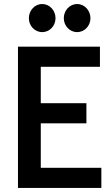

<svg xmlns="http://www.w3.org/2000/svg" viewBox="-20 -931 550 951"><path d="M428 -841C428 -878 400 -911 362 -911C324 -911 296 -878 296 -841C296 -804 324 -772 362 -772C400 -772 428 -804 428 -841ZM255 -841C255 -878 227 -911 189 -911C151 -911 123 -878 123 -841C123 -804 151 -772 189 -772C227 -772 255 -804 255 -841ZM69 -700V0H482V-100H182V-320H408V-420H182V-600H475V-700Z"/></svg>

Font: Mint Spirit
Style: Bold
Weight: 700
Designer: HARENDAL Hirwen
Foundry: Arkandis Digital Foundry.
Version: Version 1.004;FFEdit